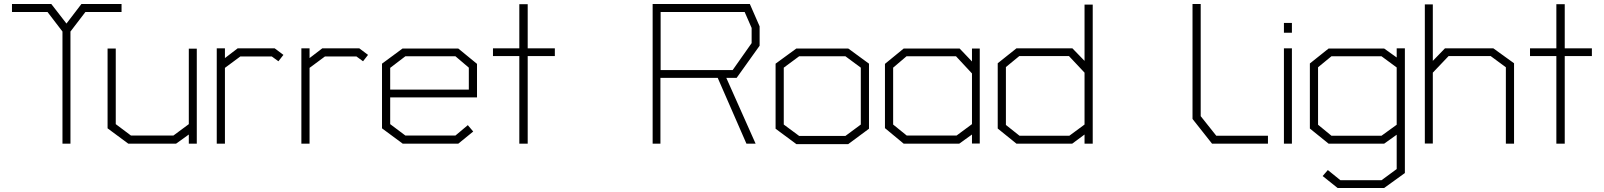

<svg xmlns="http://www.w3.org/2000/svg" viewBox="-20 -720 8036 962"><path d="M408 -660 333 -562V0H293V-562L218 -660H40V-700H237L313 -602L388 -700H589V-660Z M926 0V-46L862 0H623L519 -77V-477H560V-98L636 -41H849L926 -98V-476H966V0Z M1375 -413 1342 -437H1184L1107 -380V0H1066V-478H1107V-429L1171 -478H1356L1400 -445Z M1799 -413 1766 -437H1608L1531 -380V0H1490V-478H1531V-429L1595 -478H1780L1824 -445Z M1935 -232V-98L2011 -41H2262L2324 -93L2351 -61L2276 0H1998L1894 -77V-401L1997 -477H2276L2370 -400V-232ZM2329 -381 2262 -438H2011L1935 -380V-271H2329Z M2624 -439V0H2582V-439H2450V-478H2582V-699H2624V-478H2760V-439Z M3671 -330H3619L3766 0H3720L3576 -330H3289V0H3250V-700H3737L3786 -588V-491ZM3746 -580 3711 -660H3290V-369H3651L3746 -504Z M4230 2H3970L3866 -75V-401L3970 -477H4230L4334 -401V-75ZM4293 -381 4216 -438H3984L3907 -381V-96L3984 -39H4216L4293 -96Z M4850 -1V-46L4786 0H4508L4414 -78V-400L4508 -477H4788L4850 -412V-477H4889V-1ZM4850 -352 4770 -438H4522L4455 -381V-96L4523 -41H4773L4850 -98Z M5414 0V-46L5352 0H5073L4979 -76V-403L5073 -478H5353L5414 -415V-697H5455V0ZM5414 -356 5336 -439H5087L5020 -384V-94L5088 -40H5338L5414 -96Z M6053 0 5955 -124V-700H5996V-138L6074 -40H6333V0Z M6413 -556V-605H6453V-556ZM6413 0V-478H6453V0Z M6915 222H6682L6607 162L6633 132L6696 183H6902L6978 127V-45L6915 0H6637L6543 -76V-402L6637 -477H6915L6978 -432V-478H7019V147ZM6978 -382 6902 -438H6651L6584 -383V-95L6651 -40H6902L6978 -95Z M7525 0V-383L7449 -439H7238L7159 -356V-1H7119V-698H7159V-415L7220 -478H7462L7566 -403V0Z M7820 -439V0H7778V-439H7646V-478H7778V-699H7820V-478H7956V-439Z"/></svg>

Font: Turret Road Light
Style: Regular
Weight: 300
Designer: Noponies
Foundry: Noponies
Version: Version 1.001; ttfautohint (v1.8)